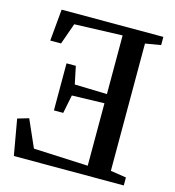

<svg xmlns="http://www.w3.org/2000/svg" viewBox="-110 -836 844 928"><g transform="rotate(15 312.0 -371.5)"><path d="M515.5 -52 594 -40V0H44L12.5 -179L68.5 -195.5L128.5 -59.5L401 -47V-359.5L239 -355L220.5 -263H174V-498.5H220.5L239 -410L401 -405.5V-699L161 -690.5L123.5 -584.5H69.5L84 -743H593V-702L515.5 -689Z"/></g></svg>

Font: Merriweather 60pt Medium
Style: Regular
Weight: 500
Version: Version 2.100